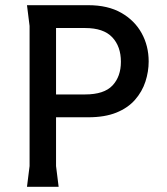

<svg xmlns="http://www.w3.org/2000/svg" viewBox="-20 -720 644 740"><path d="M84 0 94 -80V-620L84 -700H320Q396 -700 447.5 -670.5Q499 -641 526 -592Q553 -543 553 -483Q553 -444 540.5 -405.5Q528 -367 500.5 -335.5Q473 -304 428.5 -286Q384 -268 320 -268H196V-80L206 0ZM196 -356H308Q381 -356 413.5 -390.5Q446 -425 446 -482Q446 -541 412.5 -576.5Q379 -612 308 -612H196Z"/></svg>

Font: AR One Sans Medium
Style: Regular
Weight: 500
Designer: Niteesh Yadav
Foundry: Niteesh Yadav
Version: Version 1.001;gftools[0.9.33]